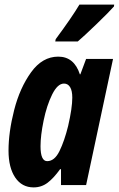

<svg xmlns="http://www.w3.org/2000/svg" viewBox="-20 -804 516 834"><path d="M17 -150Q17 -230 41.5 -326Q66 -422 115 -490Q164 -558 233 -558Q302 -558 327 -481H329L354 -548H471L354 0H245V-69H241Q213 -30 186.5 -10Q160 10 126 10Q75 10 46 -33Q17 -76 17 -150ZM276 -257Q294 -335 294 -380Q294 -410 284.5 -425.5Q275 -441 258 -441Q230 -441 206.5 -393.5Q183 -346 169.5 -280.5Q156 -215 156 -169Q156 -104 185 -104Q217 -104 238.5 -148Q260 -192 276 -257ZM222 -634Q291 -727 325 -784H476L475 -776Q454 -752 399 -699Q344 -646 318 -624H220Z"/></svg>

Font: Noto Sans Display Ex Bold Cond
Style: Italic
Weight: 800
Width: 3
Italic angle: -12°
Designer: Monotype Design team
Foundry: Monotype Imaging Inc.
Version: Version 1.000